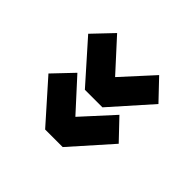

<svg xmlns="http://www.w3.org/2000/svg" viewBox="-89 -742 943 943"><g transform="rotate(-45 383.0 -270.0)"><path d="M366 -26ZM515 -270 675 -124 572 -26 366 -209V-331L572 -514L675 -416ZM239 -270 399 -124 296 -26 90 -209V-331L296 -514L399 -416Z"/></g></svg>

Font: Biryani Heavy
Style: Regular
Weight: 900
Designer: Dan Reynolds and Mathieu Réguer
Foundry: Dan Reynolds and Mathieu Réguer
Version: Version 1.003; ttfautohint (v1.1) -l 5 -r 5 -G 72 -x 0 -D la